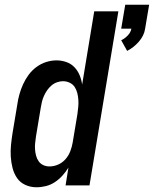

<svg xmlns="http://www.w3.org/2000/svg" viewBox="-20 -783 650 811"><path d="M517 -568 492 -613Q507 -620 519.5 -633Q532 -646 535 -662H492L509 -763H610L593 -662Q591 -647 584 -633Q577 -619 566.5 -607Q556 -595 543.5 -585Q531 -575 517 -568ZM134 8Q109 8 87 -2Q65 -12 52 -31Q39 -50 33 -73.5Q27 -97 25.5 -121.5Q24 -146 26.5 -171Q29 -196 33 -221L53 -341Q56 -363 62 -384.5Q68 -406 77.5 -427Q87 -448 101 -467Q115 -486 134 -500Q153 -514 175 -521Q197 -528 219 -528Q240 -528 260 -521Q280 -514 294 -499.5Q308 -485 316 -466Q324 -447 327 -426L378 -735H480L358 0H257L269 -75Q258 -57 243.5 -41Q229 -25 211.5 -13.5Q194 -2 174 3Q154 8 134 8ZM189 -80Q208 -80 226 -88Q244 -96 257 -111Q270 -126 277 -144.5Q284 -163 287 -181L307 -301Q309 -316 310.5 -331Q312 -346 311 -361Q310 -376 306.5 -390Q303 -404 295.5 -415.5Q288 -427 274.5 -433.5Q261 -440 246 -440Q234 -440 221 -435.5Q208 -431 197.5 -422Q187 -413 179 -401.5Q171 -390 165.5 -377.5Q160 -365 157 -352.5Q154 -340 152 -327L132 -207Q130 -193 128.5 -179Q127 -165 128 -151.5Q129 -138 132.5 -125Q136 -112 143.5 -101.5Q151 -91 163 -85.5Q175 -80 189 -80Z"/></svg>

Font: Iosevka SS04 Semibold
Style: Italic
Weight: 600
Italic angle: -9°
Monospace: yes
Designer: Belleve Invis
Foundry: Belleve Invis
Version: Version 19.0.0; ttfautohint (v1.8.4)